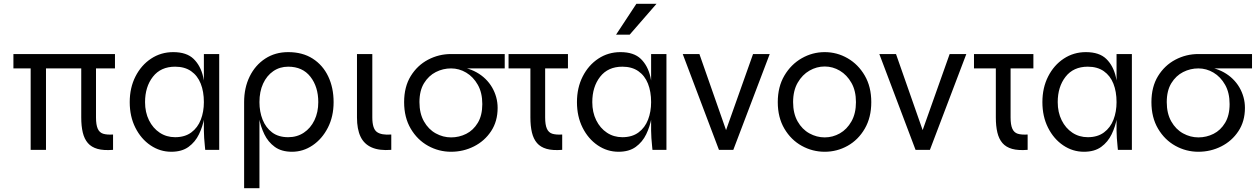

<svg xmlns="http://www.w3.org/2000/svg" viewBox="-20 -782 6554 1002"><path d="M140 -450H220V0H140ZM580 -500V-425H50V-500ZM481 -169Q481 -131 490 -110.5Q499 -90 518.5 -84Q538 -78 570 -80V0Q521 4 489 -5Q457 -14 438.5 -35.5Q420 -57 412 -90.5Q404 -124 404 -169V-450H481Z M874 10Q815 10 765.5 -23.5Q716 -57 686.5 -115.5Q657 -174 657 -249Q657 -324 687 -383Q717 -442 768.5 -476Q820 -510 884 -510Q954 -510 990.5 -474.5Q1027 -439 1040.5 -380Q1054 -321 1054 -249Q1054 -211 1046 -166.5Q1038 -122 1018.5 -81.5Q999 -41 964 -15.5Q929 10 874 10ZM894 -66Q945 -66 978.5 -91Q1012 -116 1028 -157.5Q1044 -199 1044 -249Q1044 -304 1027.5 -345.5Q1011 -387 977.5 -410.5Q944 -434 894 -434Q819 -434 778 -381.5Q737 -329 737 -249Q737 -196 757.5 -154.5Q778 -113 813.5 -89.5Q849 -66 894 -66ZM1044 -500H1124V0H1051Q1051 -3 1049 -21Q1047 -39 1045.5 -61.5Q1044 -84 1044 -100Z M1504 10Q1449 10 1414 -15.5Q1379 -41 1359.5 -81.5Q1340 -122 1332 -166.5Q1324 -211 1324 -249H1254Q1254 -324 1283 -383Q1312 -442 1364 -476Q1416 -510 1484 -510Q1559 -510 1612 -476Q1665 -442 1693 -383Q1721 -324 1721 -249Q1721 -174 1691 -115.5Q1661 -57 1611.5 -23.5Q1562 10 1504 10ZM1484 -66Q1530 -66 1565.5 -89.5Q1601 -113 1621 -154.5Q1641 -196 1641 -249Q1641 -329 1600 -381.5Q1559 -434 1484 -434Q1440 -434 1406 -410.5Q1372 -387 1353 -345.5Q1334 -304 1334 -249Q1334 -199 1350.5 -157.5Q1367 -116 1400 -91Q1433 -66 1484 -66ZM1254 -249 1326 -259 1334 -249V200H1254Z M2022 0Q1960 5 1920 -12.5Q1880 -30 1861.5 -69Q1843 -108 1843 -169V-500H1923V-169Q1923 -111 1946.5 -93.5Q1970 -76 2022 -80Z M2334 10Q2270 10 2214 -21Q2158 -52 2123.5 -110.5Q2089 -169 2089 -249Q2089 -329 2123.5 -385Q2158 -441 2214 -470.5Q2270 -500 2334 -500L2344 -435Q2379 -435 2410 -427Q2441 -419 2467 -404.5Q2493 -390 2513.5 -370Q2534 -350 2548 -326Q2562 -302 2569.5 -275Q2577 -248 2577 -219Q2577 -149 2543 -97.5Q2509 -46 2453.5 -18Q2398 10 2334 10ZM2334 -65Q2376 -65 2413 -83.5Q2450 -102 2473.5 -141Q2497 -180 2497 -239Q2497 -298 2473.5 -339.5Q2450 -381 2413 -403Q2376 -425 2334 -425Q2292 -425 2254.5 -406Q2217 -387 2193 -348Q2169 -309 2169 -249Q2169 -190 2192.5 -148.5Q2216 -107 2254 -86Q2292 -65 2334 -65ZM2614 -500V-425H2334V-500Z M2944 -500V-425H2634V-500ZM2825 -169Q2825 -131 2834 -110.5Q2843 -90 2862.5 -84Q2882 -78 2914 -80V0Q2865 4 2833 -5Q2801 -14 2782.5 -35.5Q2764 -57 2756 -90.5Q2748 -124 2748 -169V-450H2825Z M3208 10Q3149 10 3099.5 -23.5Q3050 -57 3020.5 -115.5Q2991 -174 2991 -249Q2991 -324 3021 -383Q3051 -442 3102.5 -476Q3154 -510 3218 -510Q3288 -510 3324.5 -474.5Q3361 -439 3374.5 -380Q3388 -321 3388 -249Q3388 -211 3380 -166.5Q3372 -122 3352.5 -81.5Q3333 -41 3298 -15.5Q3263 10 3208 10ZM3228 -66Q3279 -66 3312.5 -91Q3346 -116 3362 -157.5Q3378 -199 3378 -249Q3378 -304 3361.5 -345.5Q3345 -387 3311.5 -410.5Q3278 -434 3228 -434Q3153 -434 3112 -381.5Q3071 -329 3071 -249Q3071 -196 3091.5 -154.5Q3112 -113 3147.5 -89.5Q3183 -66 3228 -66ZM3378 -500H3458V0H3385Q3385 -3 3383 -21Q3381 -39 3379.5 -61.5Q3378 -84 3378 -100ZM3195 -601 3301 -762H3406L3266 -601Z M3781 -69H3757L3910 -500H3997L3807 0H3732L3543 -500H3630Z M4284 10Q4220 10 4164 -21Q4108 -52 4073.5 -110.5Q4039 -169 4039 -249Q4039 -329 4073.5 -387.5Q4108 -446 4164 -478Q4220 -510 4284 -510Q4348 -510 4403.5 -478Q4459 -446 4493 -387.5Q4527 -329 4527 -249Q4527 -169 4493 -110.5Q4459 -52 4403.5 -21Q4348 10 4284 10ZM4284 -65Q4326 -65 4363 -86Q4400 -107 4423.5 -148.5Q4447 -190 4447 -249Q4447 -308 4423.5 -349.5Q4400 -391 4363 -413Q4326 -435 4284 -435Q4242 -435 4204.5 -413.5Q4167 -392 4143 -350.5Q4119 -309 4119 -249Q4119 -190 4142.5 -148.5Q4166 -107 4204 -86Q4242 -65 4284 -65Z M4807 -69H4783L4936 -500H5023L4833 0H4758L4569 -500H4656Z M5373 -500V-425H5063V-500ZM5254 -169Q5254 -131 5263 -110.5Q5272 -90 5291.5 -84Q5311 -78 5343 -80V0Q5294 4 5262 -5Q5230 -14 5211.5 -35.5Q5193 -57 5185 -90.5Q5177 -124 5177 -169V-450H5254Z M5637 10Q5578 10 5528.5 -23.5Q5479 -57 5449.5 -115.5Q5420 -174 5420 -249Q5420 -324 5450 -383Q5480 -442 5531.5 -476Q5583 -510 5647 -510Q5717 -510 5753.5 -474.5Q5790 -439 5803.5 -380Q5817 -321 5817 -249Q5817 -211 5809 -166.5Q5801 -122 5781.5 -81.5Q5762 -41 5727 -15.5Q5692 10 5637 10ZM5657 -66Q5708 -66 5741.5 -91Q5775 -116 5791 -157.5Q5807 -199 5807 -249Q5807 -304 5790.5 -345.5Q5774 -387 5740.5 -410.5Q5707 -434 5657 -434Q5582 -434 5541 -381.5Q5500 -329 5500 -249Q5500 -196 5520.5 -154.5Q5541 -113 5576.5 -89.5Q5612 -66 5657 -66ZM5807 -500H5887V0H5814Q5814 -3 5812 -21Q5810 -39 5808.5 -61.5Q5807 -84 5807 -100Z M6234 10Q6170 10 6114 -21Q6058 -52 6023.5 -110.5Q5989 -169 5989 -249Q5989 -329 6023.5 -385Q6058 -441 6114 -470.5Q6170 -500 6234 -500L6244 -435Q6279 -435 6310 -427Q6341 -419 6367 -404.5Q6393 -390 6413.5 -370Q6434 -350 6448 -326Q6462 -302 6469.5 -275Q6477 -248 6477 -219Q6477 -149 6443 -97.5Q6409 -46 6353.5 -18Q6298 10 6234 10ZM6234 -65Q6276 -65 6313 -83.5Q6350 -102 6373.5 -141Q6397 -180 6397 -239Q6397 -298 6373.5 -339.5Q6350 -381 6313 -403Q6276 -425 6234 -425Q6192 -425 6154.5 -406Q6117 -387 6093 -348Q6069 -309 6069 -249Q6069 -190 6092.5 -148.5Q6116 -107 6154 -86Q6192 -65 6234 -65ZM6514 -500V-425H6234V-500Z"/></svg>

Font: Syne
Style: Regular
Weight: 400
Designer: Lucas Descroix
Foundry: Bonjour Monde
Version: Version 2.200